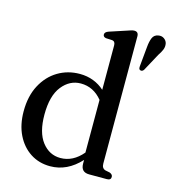

<svg xmlns="http://www.w3.org/2000/svg" viewBox="-112 -837 844 940"><g transform="rotate(15 310.0 -367.0)"><path d="M33.5 -216Q33.5 -293 63 -348.5Q92.5 -404 142.2 -433.8Q192 -463.5 253 -463.5Q290 -463.5 321.8 -451.2Q353.5 -439 378 -416.5V-641.5Q378 -661.5 362.5 -664L330 -665.5Q315.5 -668.5 315.5 -680.5Q315.5 -693 334 -699.5L419 -727.5Q432 -732 440.2 -734.5Q448.5 -737 455.5 -737Q476.5 -737 476.5 -714V-69Q476.5 -45 495.5 -39.5L518 -35Q533.5 -29 533.5 -16.5Q533.5 0 513 0H423.5Q381 0 381 -43.5V-62Q314 11 227.5 11Q171 11 127.2 -17.5Q83.5 -46 58.5 -97Q33.5 -148 33.5 -216ZM136 -226.5Q136 -136 172.8 -88.5Q209.5 -41 266 -41Q329.5 -41 378 -98.5V-365.5Q334 -419.5 269.5 -419.5Q213.5 -419.5 174.8 -370.8Q136 -322 136 -226.5ZM535.5 -675.5Q538 -704.5 545.8 -722.8Q553.5 -741 574 -744.5Q591 -748 603.8 -739Q616.5 -730 619.5 -716Q622.5 -700 616.5 -685Q610.5 -670 598.5 -652.5L550.5 -564Q542.5 -553.5 532.5 -557.5Q527.5 -559.5 526.5 -564.5Q525.5 -569.5 526 -575.5Z"/></g></svg>

Font: Fraunces 72pt Soft
Style: Regular
Weight: 400
Version: Version 1.000;[b76b70a41]